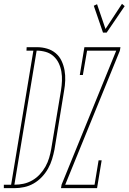

<svg xmlns="http://www.w3.org/2000/svg" viewBox="-87 -981 670 1001"><path d="M-67 0V-18H-29L87 -717H51L52 -735H106Q133 -735 158.5 -727.5Q184 -720 203.5 -703.5Q223 -687 234 -663.5Q245 -640 249.5 -614.5Q254 -589 253 -561.5Q252 -534 247 -507L197 -201Q192 -176 184.5 -151Q177 -126 163.5 -102Q150 -78 131 -58Q112 -38 88.5 -24.5Q65 -11 39 -5.5Q13 0 -12 0ZM-12 -18Q12 -18 35.5 -23Q59 -28 81 -40.5Q103 -53 120.5 -72Q138 -91 150 -112.5Q162 -134 169 -157.5Q176 -181 180 -204L231 -510Q235 -535 236 -559.5Q237 -584 233 -607.5Q229 -631 219 -652Q209 -673 191.5 -688.5Q174 -704 151 -710.5Q128 -717 104 -717ZM469 -811H450L402 -951L419 -959L463 -830L549 -961L563 -949ZM231 0 234 -18 519 -717H367L345 -590H329L353 -735H541L538 -717L253 -18H406L427 -145H443L419 0Z"/></svg>

Font: Iosevka Slab Thin Oblique
Style: Regular
Weight: 100
Italic angle: -9°
Monospace: yes
Designer: Belleve Invis
Foundry: Belleve Invis
Version: Version 11.1.0; ttfautohint (v1.8.3)